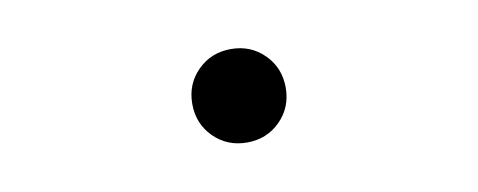

<svg xmlns="http://www.w3.org/2000/svg" viewBox="-34 -594 1068 429"><g transform="rotate(-10 500.0 -380.0)"><path d="M394 -380Q394 -425 424.5 -455.5Q455 -486 500 -486Q545 -486 575.5 -455.5Q606 -425 606 -380Q606 -335 575.5 -304.5Q545 -274 500 -274Q455 -274 424.5 -304.5Q394 -335 394 -380Z"/></g></svg>

Font: SpoqaHanSansJP-Regular
Style: Regular
Weight: 400
Designer: [Source Han Sans]
Ryoko NISHIZUKA  (kana & ideographs); Paul D. Hunt (Latin, Greek & Cyrillic); Wenlong ZHANG  (bopomofo
Foundry: Spoqa (http://bi.spoqa.com)
Version: Version 1.002.20150607